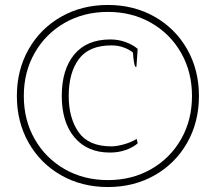

<svg xmlns="http://www.w3.org/2000/svg" viewBox="-20 -744 870 774"><path d="M48 -357Q48 -462 95.5 -545.5Q143 -629 226.5 -676.5Q310 -724 415 -724Q520 -724 603.5 -676.5Q687 -629 734.5 -545.5Q782 -462 782 -357Q782 -252 734.5 -168.5Q687 -85 603.5 -37.5Q520 10 415 10Q310 10 226.5 -37.5Q143 -85 95.5 -168.5Q48 -252 48 -357ZM754 -357Q754 -454 710 -531Q666 -608 589 -652Q512 -696 415 -696Q318 -696 241 -652Q164 -608 120 -531Q76 -454 76 -357Q76 -260 120 -183Q164 -106 241 -62Q318 -18 415 -18Q512 -18 589 -62Q666 -106 710 -183Q754 -260 754 -357ZM229 -357Q229 -464 279.5 -524.5Q330 -585 425 -585Q457 -585 486 -574.5Q515 -564 535 -547L530 -475H525Q519 -488 516 -532Q504 -543 480.5 -552Q457 -561 429 -561Q339 -561 298 -506Q257 -451 257 -357Q257 -268 297 -211Q337 -154 429 -154Q450 -154 479 -162Q508 -170 531 -184L535 -166Q515 -149 486 -139Q457 -129 423 -129Q332 -129 280.5 -190Q229 -251 229 -357Z"/></svg>

Font: Trirong Thin
Style: Regular
Weight: 250
Designer: Katatrad Team
Foundry: CadsonDemak
Version: Version 1.001